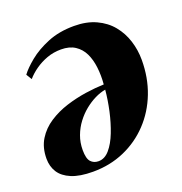

<svg xmlns="http://www.w3.org/2000/svg" viewBox="-112 -604 672 709"><g transform="rotate(-20 224.0 -249.0)"><path d="M26.5 -405Q41.5 -425.5 72.5 -451Q103.5 -476.5 149 -495.2Q194.5 -514 253 -514Q302.5 -514 339.2 -497Q376 -480 399.5 -451.2Q423 -422.5 434.5 -386.2Q446 -350 446 -311Q446 -241 423 -181.5Q400 -122 358.2 -77.8Q316.5 -33.5 260 -8.8Q203.5 16 136.5 16Q84.5 16 52.2 2.5Q20 -11 5.2 -34.2Q-9.5 -57.5 -9.5 -87.5Q-9.5 -131.5 10 -163Q29.5 -194.5 61.8 -215.5Q94 -236.5 132.8 -248.8Q171.5 -261 210.8 -266.8Q250 -272.5 283 -273.5Q286 -308.5 282.2 -340.2Q278.5 -372 266.8 -396.2Q255 -420.5 233.2 -434.8Q211.5 -449 178.5 -449Q148.5 -449 122.8 -439.5Q97 -430 76 -415.2Q55 -400.5 40 -383ZM168.5 -13.5Q193 -13.5 212.2 -36Q231.5 -58.5 245.5 -94.5Q259.5 -130.5 268.8 -172.5Q278 -214.5 281.5 -253.5Q261 -250 239.8 -239.5Q218.5 -229 198.5 -212.8Q178.5 -196.5 162.5 -175.2Q146.5 -154 136.8 -128Q127 -102 127 -72Q127 -38.5 138.5 -26Q150 -13.5 168.5 -13.5Z"/></g></svg>

Font: Merriweather 144pt ExtraBold
Style: Italic
Weight: 800
Italic angle: -7.8°
Version: Version 2.101